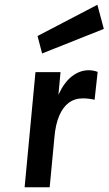

<svg xmlns="http://www.w3.org/2000/svg" viewBox="-20 -792 459 812"><path d="M84.1 0 130 -487H236L227 -391Q251.3 -444 284.5 -469.5Q317.7 -495 355.5 -495Q364.8 -495 374.2 -493.2Q383.7 -491.5 393 -488L380.1 -370.1Q368 -373 355.1 -374.5Q342.2 -376 330.5 -376Q296.2 -376 271 -357.4Q245.9 -338.9 230.5 -302.6Q215 -266.4 210.3 -213L190.1 0ZM158.1 -565.9 138.7 -639.7 391.8 -771.8 419.1 -669.8Z"/></svg>

Font: Karla
Style: Italic
Weight: 400
Italic angle: -8°
Designer: Jonathan Pinhorn
Version: Version 2.004;gftools[0.9.33]